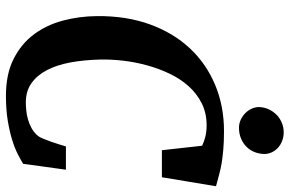

<svg xmlns="http://www.w3.org/2000/svg" viewBox="-190 -810 1008 669"><g transform="rotate(90 314.5 -476.0)"><path d="M425.3 -804.2Q411.1 -804.2 398.2 -810.1Q385.3 -815.9 375.2 -825.7Q365.2 -835.4 359.4 -848.1Q353.5 -860.8 353.5 -874Q354 -891.6 361.1 -907.2Q368.2 -922.9 379.9 -934.6Q391.6 -946.3 407.5 -953.1Q423.3 -960 441.4 -960Q458 -960 472.2 -954.3Q486.3 -948.7 496.3 -939.2Q506.3 -929.7 511.7 -917.5Q517.1 -905.3 517.1 -892.1Q516.6 -874.5 510.3 -858.4Q503.9 -842.3 491.9 -830.3Q480 -818.4 463.1 -811.3Q446.3 -804.2 425.3 -804.2ZM36.6 -309.1Q35.6 -411.6 65.4 -493.7Q95.2 -575.7 148.9 -633.1Q202.6 -690.4 276.4 -721.2Q350.1 -752 437.5 -752Q474.6 -752 502 -749.5Q529.3 -747.1 549.6 -743.7Q569.8 -740.2 584.5 -736.1Q599.1 -731.9 611.8 -729L629.4 -724.1L598.1 -535.6H503.9L488.3 -675.8Q474.1 -682.6 456.8 -687Q439.5 -691.4 417 -691.4Q374.5 -691.4 340.8 -674.6Q307.1 -657.7 281.5 -629.4Q255.9 -601.1 237.8 -563.5Q219.7 -525.9 208.3 -484.4Q196.8 -442.9 191.9 -400.1Q187 -357.4 188 -318.8Q189.5 -263.2 198.2 -216.1Q207 -168.9 225.1 -134.5Q243.2 -100.1 270.8 -80.8Q298.3 -61.5 337.4 -61.5Q349.6 -61.5 365.2 -63Q380.9 -64.5 397 -69.1Q413.1 -73.7 428 -82Q442.9 -90.3 454.1 -104Q458 -108.4 463.4 -121.1Q468.8 -133.8 474.1 -148.9Q479.5 -164.1 483.9 -178.7Q488.3 -193.4 490.7 -201.2H571.8L551.3 -52.2Q538.1 -43.9 517.6 -33.4Q497.1 -22.9 468 -13.9Q439 -4.9 400.9 1.5Q362.8 7.8 314.5 7.8Q238.8 7.8 186 -18.8Q133.3 -45.4 100.3 -89.6Q67.4 -133.8 52.2 -190.9Q37.1 -248 36.6 -309.1Z"/></g></svg>

Font: Merriweather Bold
Style: Italic
Weight: 700
Italic angle: -7°
Designer: Eben Sorkin ( eben@eyebytes.com )
Foundry: Eben Sorkin ( eben@eyebytes.com )
Version: Version 1.5; ttfautohint (v0.97) -l 13 -r 13 -G 200 -x 24 -f